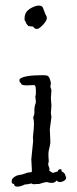

<svg xmlns="http://www.w3.org/2000/svg" viewBox="-20 -743 280 698"><path d="M99.6 -243.2Q103.5 -278.3 103.5 -292.5Q103.5 -306.6 100.6 -316.4Q105.5 -326.2 105 -336.4Q104.5 -346.7 106 -354.5Q107.4 -362.3 108.9 -365.7Q110.4 -369.1 110.4 -373L108.4 -393.6Q110.4 -396.5 110.4 -402.3V-417Q110.4 -426.8 106.4 -433.6H100.6L75.2 -432.6Q67.4 -432.6 58.6 -435.5Q56.6 -441.4 53.7 -442.9Q50.8 -444.3 50.8 -449.2Q50.8 -454.1 51.8 -456.1Q68.4 -469.7 135.7 -469.7Q148.4 -469.7 153.3 -467.3Q158.2 -464.8 161.6 -454.6Q165 -444.3 165 -439.5L163.1 -427.7L167 -415L165 -386.7L167 -358.4L165 -332L167 -318.4L161.1 -272.5L163.1 -228.5Q163.1 -219.7 161.1 -212.4Q159.2 -205.1 157.2 -195.3Q155.3 -185.5 156.2 -174.8Q157.2 -164.1 157.2 -157.7Q157.2 -151.4 156.2 -151.4Q155.3 -151.4 155.3 -146.5Q155.3 -141.6 158.2 -135.3Q161.1 -128.9 159.2 -122.1Q170.9 -114.3 171.9 -114.3L190.4 -120.1Q190.4 -127.9 201.2 -127.9Q204.1 -127.9 203.6 -124Q203.1 -120.1 207 -118.2Q210.9 -116.2 213.4 -113.8Q215.8 -111.3 217.3 -106Q218.8 -100.6 220.7 -96.7Q219.7 -89.8 212.4 -85.4Q205.1 -81.1 197.8 -81.1Q190.4 -81.1 186.5 -86.9Q178.7 -78.1 168.5 -78.1Q158.2 -78.1 151.4 -81.1Q142.6 -81.1 122.1 -74.2H116.2L103.5 -73.2Q97.7 -73.2 93.8 -76.2Q80.1 -72.3 70.3 -72.3Q54.7 -64.5 43 -64.5Q31.2 -64.5 31.2 -74.2Q22.5 -74.2 22.5 -83Q22.5 -91.8 27.3 -95.7Q38.1 -105.5 50.3 -106.9Q62.5 -108.4 71.3 -112.3Q80.1 -116.2 85.9 -116.2Q91.8 -116.2 95.7 -118.2V-127.9L93.8 -164.1L100.6 -231.4ZM96.7 -646.5 83 -648.4Q81.1 -651.4 78.1 -654.3Q75.2 -657.2 73.7 -662.1Q72.3 -667 70.8 -667Q69.3 -667 69.3 -676.8Q69.3 -686.5 74.2 -696.3Q79.1 -706.1 94.2 -714.4Q109.4 -722.7 121.1 -722.7Q132.8 -722.7 136.2 -714.8Q139.6 -707 142.1 -699.2Q144.5 -691.4 147.5 -687Q150.4 -682.6 150.4 -677.7Q150.4 -668 136.2 -652.8Q122.1 -637.7 113.8 -637.7Q105.5 -637.7 100.6 -646.5Z"/></svg>

Font: Mountains of Christmas
Style: Regular
Weight: 400
Designer: Crystal Kluge
Foundry: Font Diner, Inc DBA Tart Workshop
Version: Version 1.003